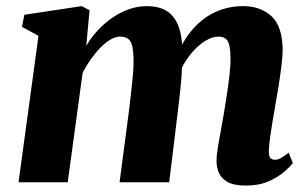

<svg xmlns="http://www.w3.org/2000/svg" viewBox="-20 -580 977 611"><path d="M265 -547.5 254.5 -434Q269 -459.5 290 -482.2Q311 -505 336 -522.5Q361 -540 389.2 -550.2Q417.5 -560.5 447.5 -560.5Q483.5 -560.5 508 -546.5Q532.5 -532.5 545.8 -502Q559 -471.5 560.5 -421.5Q561 -413.5 560.8 -403.8Q560.5 -394 559.5 -384Q558.5 -374 557.5 -363.5L536.5 -388.5Q552.5 -430.5 574.2 -462.2Q596 -494 623.5 -516Q651 -538 683.8 -549.2Q716.5 -560.5 753.5 -560.5Q809.5 -560.5 844.5 -527.8Q879.5 -495 879.5 -418.5Q879.5 -402 875.8 -371.5Q872 -341 866.8 -307.5Q861.5 -274 856.5 -247Q852 -222 847.5 -194.8Q843 -167.5 839.5 -142.2Q836 -117 835.5 -99.5Q835.5 -81.5 841.2 -76.5Q847 -71.5 854.5 -71.5Q863 -71.5 872.5 -76.2Q882 -81 898.5 -94L912 -61Q905.5 -52.5 887 -35.5Q868.5 -18.5 837.2 -4Q806 10.5 762 10.5Q723 10.5 703 -1.5Q683 -13.5 676 -31.5Q669 -49.5 669 -68.5Q669 -83 672.8 -107.2Q676.5 -131.5 682 -160.2Q687.5 -189 692 -216.5Q696.5 -244 701.5 -276.2Q706.5 -308.5 710.2 -340.2Q714 -372 713.5 -398Q713 -436.5 704.2 -450Q695.5 -463.5 676 -463.5Q657.5 -463.5 637.2 -452.2Q617 -441 597.8 -420.5Q578.5 -400 562.5 -371.8Q546.5 -343.5 537 -309L560.5 -399Q560 -376.5 558.5 -350.5Q557 -324.5 554.2 -298Q551.5 -271.5 548.5 -247L518.5 0H360.5L389 -216Q392.5 -244.5 396.2 -276.2Q400 -308 402.8 -339Q405.5 -370 405 -395.5Q403.5 -438 393.5 -450.8Q383.5 -463.5 361 -463.5Q347.5 -463.5 331.8 -454.2Q316 -445 300 -428.8Q284 -412.5 269.2 -391.8Q254.5 -371 243 -348.5L195.5 0H39L102.5 -466L50 -494.5L57.5 -533L240 -560.5Z"/></svg>

Font: Merriweather 36pt Black
Style: Italic
Weight: 900
Italic angle: -7.8°
Version: Version 2.101